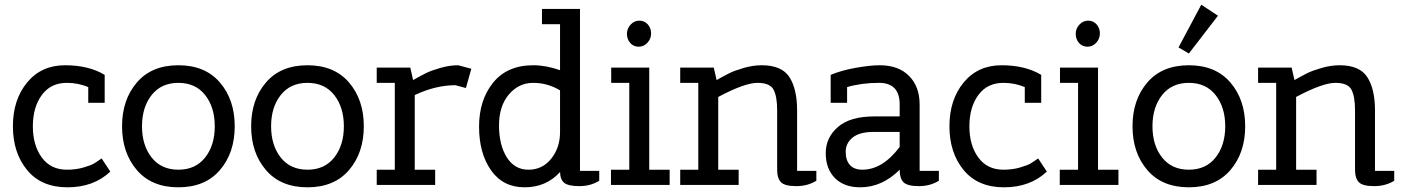

<svg xmlns="http://www.w3.org/2000/svg" viewBox="-20 -788 5970 818"><path d="M426 -469V-350H356V-417Q313 -435 265 -435Q196 -435 158 -383Q120 -331 120 -250Q120 -169 158 -117Q196 -65 265 -65Q304 -65 336 -74.5Q368 -84 379 -90.5Q390 -97 413 -113L450 -57Q379 10 267.5 10Q156 10 95.5 -63.5Q35 -137 35 -250Q35 -363 95.5 -436.5Q156 -510 257 -510Q358 -510 426 -469Z M563 -63.5Q500 -137 500 -250Q500 -363 563 -436.5Q626 -510 740 -510Q854 -510 917 -436.5Q980 -363 980 -250Q980 -137 917 -63.5Q854 10 740 10Q626 10 563 -63.5ZM626 -383Q585 -331 585 -250Q585 -169 626 -117Q667 -65 740 -65Q813 -65 854 -117Q895 -169 895 -250Q895 -331 854 -383Q813 -435 740 -435Q667 -435 626 -383Z M1113 -63.5Q1050 -137 1050 -250Q1050 -363 1113 -436.5Q1176 -510 1290 -510Q1404 -510 1467 -436.5Q1530 -363 1530 -250Q1530 -137 1467 -63.5Q1404 10 1290 10Q1176 10 1113 -63.5ZM1176 -383Q1135 -331 1135 -250Q1135 -169 1176 -117Q1217 -65 1290 -65Q1363 -65 1404 -117Q1445 -169 1445 -250Q1445 -331 1404 -383Q1363 -435 1290 -435Q1217 -435 1176 -383Z M1747 -65H1834V0H1585V-65H1662V-435H1585V-500H1728L1740 -447Q1774 -466 1795 -476.5Q1816 -487 1855.5 -498.5Q1895 -510 1932 -510L1988 -495L1965 -413L1920 -425Q1836 -425 1747 -383Z M2451 -750V-60H2533V-18Q2496 5 2449 5Q2402 5 2384.5 -8.5Q2367 -22 2366 -55Q2307 10 2215 10Q2123 10 2072 -62.5Q2021 -135 2021 -248.5Q2021 -362 2081 -436Q2141 -510 2252 -510Q2306 -510 2366 -489V-685H2289V-750ZM2366 -225V-403Q2313 -435 2251.5 -435Q2190 -435 2148 -385.5Q2106 -336 2106 -253.5Q2106 -171 2139 -118Q2172 -65 2231.5 -65Q2291 -65 2328.5 -112Q2366 -159 2366 -225Z M2584 -435V-500H2746V-65H2833V0H2583V-65H2661V-435ZM2701 -589Q2679 -589 2665 -605Q2651 -621 2651 -643.5Q2651 -666 2666.5 -683Q2682 -700 2704 -700Q2726 -700 2740 -684Q2754 -668 2754 -645.5Q2754 -623 2738.5 -606Q2723 -589 2701 -589Z M3040 -65H3127V0H2878V-65H2955V-435H2878V-500H3021L3033 -447Q3067 -466 3088 -476.5Q3109 -487 3148.5 -498.5Q3188 -510 3225 -510Q3311 -510 3343.5 -459Q3376 -408 3376 -318V-60H3458V-18Q3421 5 3372.5 5Q3324 5 3307.5 -11.5Q3291 -28 3291 -65V-318Q3291 -376 3276 -405.5Q3261 -435 3207 -435Q3153 -435 3040 -375Z M3645 10Q3576 10 3537 -29.5Q3498 -69 3498 -135.5Q3498 -202 3550 -247Q3602 -292 3704 -292H3813V-343Q3813 -435 3725 -435Q3651 -435 3589 -417V-350H3519V-469Q3564 -488 3625.5 -499Q3687 -510 3728 -510Q3808 -510 3853 -464.5Q3898 -419 3898 -343V-60H3980V-18Q3943 5 3895 5Q3847 5 3830 -11Q3813 -27 3813 -65Q3738 10 3645 10ZM3654 -65Q3740 -65 3813 -162V-226H3703Q3642 -226 3612.5 -202Q3583 -178 3583 -141.5Q3583 -105 3601 -85Q3619 -65 3654 -65Z M4416 -469V-350H4346V-417Q4303 -435 4255 -435Q4186 -435 4148 -383Q4110 -331 4110 -250Q4110 -169 4148 -117Q4186 -65 4255 -65Q4294 -65 4326 -74.5Q4358 -84 4369 -90.5Q4380 -97 4403 -113L4440 -57Q4369 10 4257.5 10Q4146 10 4085.5 -63.5Q4025 -137 4025 -250Q4025 -363 4085.5 -436.5Q4146 -510 4247 -510Q4348 -510 4416 -469Z M4496 -435V-500H4658V-65H4745V0H4495V-65H4573V-435ZM4613 -589Q4591 -589 4577 -605Q4563 -621 4563 -643.5Q4563 -666 4578.5 -683Q4594 -700 4616 -700Q4638 -700 4652 -684Q4666 -668 4666 -645.5Q4666 -623 4650.5 -606Q4635 -589 4613 -589Z M4868 -63.5Q4805 -137 4805 -250Q4805 -363 4868 -436.5Q4931 -510 5045 -510Q5159 -510 5222 -436.5Q5285 -363 5285 -250Q5285 -137 5222 -63.5Q5159 10 5045 10Q4931 10 4868 -63.5ZM4931 -383Q4890 -331 4890 -250Q4890 -169 4931 -117Q4972 -65 5045 -65Q5118 -65 5159 -117Q5200 -169 5200 -250Q5200 -331 5159 -383Q5118 -435 5045 -435Q4972 -435 4931 -383ZM5169 -721 5045 -560 5001 -586 5098 -768Z M5502 -65H5589V0H5340V-65H5417V-435H5340V-500H5483L5495 -447Q5529 -466 5550 -476.5Q5571 -487 5610.5 -498.5Q5650 -510 5687 -510Q5773 -510 5805.5 -459Q5838 -408 5838 -318V-60H5920V-18Q5883 5 5834.5 5Q5786 5 5769.5 -11.5Q5753 -28 5753 -65V-318Q5753 -376 5738 -405.5Q5723 -435 5669 -435Q5615 -435 5502 -375Z"/></svg>

Font: Cherry Swash
Style: Regular
Weight: 400
Designer: Kasatkina Nataliya
Foundry: Nataliya Kasatkina
Version: Version 1.001